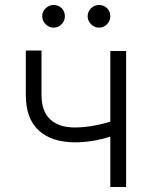

<svg xmlns="http://www.w3.org/2000/svg" viewBox="-20 -750 610 770"><path d="M194.8 -639.2Q176.8 -639.2 163.1 -652.8Q149.4 -666.5 149.4 -684.6Q149.4 -703.6 163.1 -716.8Q176.8 -730 194.8 -730Q214.4 -730 227.3 -717Q240.2 -704.1 240.2 -684.6Q240.2 -666.5 227.1 -652.8Q213.9 -639.2 194.8 -639.2ZM377 -639.2Q358.9 -639.2 345.2 -652.8Q331.5 -666.5 331.5 -684.6Q331.5 -703.6 345.2 -716.8Q358.9 -730 377 -730Q396.5 -730 409.4 -717Q422.4 -704.1 422.4 -684.6Q422.4 -666.5 409.2 -652.8Q396 -639.2 377 -639.2ZM485.8 -545.4V0H422.4V-202.1Q350.6 -179.2 280.3 -179.2Q186 -179.7 134.8 -227.3Q83.5 -274.9 83.5 -369.1V-547.4H146.5V-369.1Q146.5 -303.2 181.6 -271Q216.8 -238.8 279.3 -238.8Q346.2 -238.8 422.4 -262.2V-545.4Z"/></svg>

Font: Interop Light
Style: Regular
Weight: 300
Designer: Rasmus Andersson, Google, Jang Haemin
Foundry: jhaemin
Version: Version 1.007